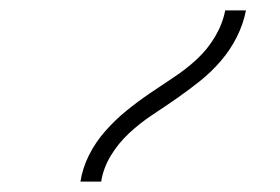

<svg xmlns="http://www.w3.org/2000/svg" viewBox="-20 -792 540 370"><path d="M135 -442Q139 -468 151.5 -493Q164 -518 183 -539.5Q202 -561 223.5 -578.5Q245 -596 268.5 -612Q292 -628 315.5 -643.5Q339 -659 359.5 -678Q380 -697 394.5 -721.5Q409 -746 414 -772H454Q449 -746 436.5 -721Q424 -696 405.5 -674.5Q387 -653 365 -635.5Q343 -618 320 -602Q297 -586 273.5 -570.5Q250 -555 229 -535.5Q208 -516 193.5 -492Q179 -468 175 -442Z"/></svg>

Font: Iosevka Term Curly Extralight
Style: Italic
Weight: 200
Italic angle: -9°
Designer: Belleve Invis
Foundry: Belleve Invis
Version: Version 32.3.0